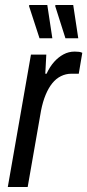

<svg xmlns="http://www.w3.org/2000/svg" viewBox="-20 -743 347 763"><path d="M11 0 103 -526H164L160 -450H165Q178 -478 195 -497Q212 -516 232.5 -527Q253 -538 277 -538Q286 -538 294 -537Q302 -536 307 -533L293 -450H263Q242 -450 222.5 -440.5Q203 -431 188 -412.5Q173 -394 161.5 -366.5Q150 -339 143 -303L90 0ZM240 -591 199 -720 201 -723H271L291 -591ZM137 -591 95 -720 97 -723H168L188 -591Z"/></svg>

Font: Archivo Condensed
Style: Italic
Weight: 400
Width: 3
Italic angle: -10°
Designer: Hector Gatti
Foundry: Omnibus-Type
Version: Version 2.001